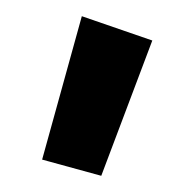

<svg xmlns="http://www.w3.org/2000/svg" viewBox="-20 -661 208 237"><path d="M81 -641 168 -611 105 -444 32 -464Z"/></svg>

Font: GFS Neohellenic Rg
Style: Bold
Weight: 700
Designer: Designed by Takis Katsoulidis and George D. Matthiopoulos.
Foundry: Designed by Takis Katsoulidis and George D. Matthiopoulos.
Version: Version 1.0